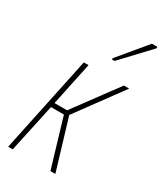

<svg xmlns="http://www.w3.org/2000/svg" viewBox="-193 -840 775 913"><g transform="rotate(30 195.0 -383.0)"><path d="M233 -613V-606H247L390 -758V-766H360ZM13 0H38L95 -265H166L245 0H272L189 -276L373 -527H344L169 -290H100L150 -527H124Z"/></g></svg>

Font: Noto Sans Condensed Thin
Style: Italic
Weight: 100
Width: 3
Italic angle: -12°
Designer: Monotype Design Team
Foundry: Monotype Imaging Inc.
Version: Version 2.013